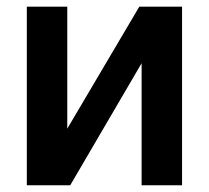

<svg xmlns="http://www.w3.org/2000/svg" viewBox="-20 -550 621 570"><path d="M393.6 -530.3H520.5V0H400.4V-362.3L188.5 0H59.6V-530.3H179.7V-168Z"/></svg>

Font: Pretendard SemiBold
Style: Regular
Weight: 600
Designer: Base glyphs from Inter by Rasmus Andersson; Hangeul glyphs from Noto Sans CJK(Source Han Sans) by Jang Soo-young and Kan
Foundry: Kil Hyung-jin
Version: Version 1.309